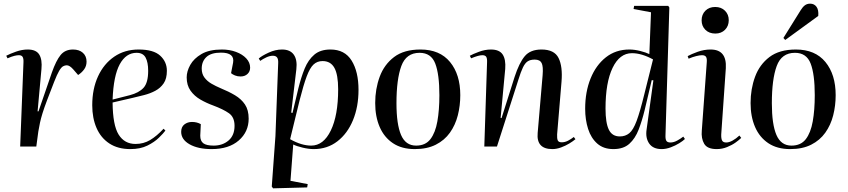

<svg xmlns="http://www.w3.org/2000/svg" viewBox="-20 -799 4623 1047"><path d="M108 -459Q109 -479 103.5 -488.5Q98 -498 83 -498Q73 -498 58.5 -494.5Q44 -491 21 -481L14 -495Q35 -506 67.5 -517.5Q100 -529 131 -529Q177 -529 194 -501.5Q211 -474 206 -422L185 -192H190L263 -404Q286 -469 310.5 -499Q335 -529 378 -529Q412 -529 432 -511Q452 -493 452 -463Q452 -439 439 -421Q426 -403 406 -390L380 -420Q360 -443 344 -443Q334 -443 324 -437.5Q314 -432 302.5 -412.5Q291 -393 275 -352Q252 -293 236.5 -252Q221 -211 212 -182Q203 -153 198 -129.5Q193 -106 189 -82L178 0H90Z M736 -529Q817 -529 853.5 -495.5Q890 -462 890 -413Q890 -370 872.5 -344.5Q855 -319 827 -304Q799 -289 765.5 -280.5Q732 -272 702 -265L594 -240Q595 -116 627 -65Q659 -14 719 -14Q763 -14 799 -35.5Q835 -57 872 -97L882 -87Q871 -72 846.5 -48Q822 -24 783.5 -5Q745 14 691 14Q623 14 576.5 -16.5Q530 -47 506.5 -101Q483 -155 483 -225Q483 -314 514.5 -382.5Q546 -451 603 -490Q660 -529 736 -529ZM788 -413Q788 -459 774 -485Q760 -511 725 -511Q667 -511 633 -448.5Q599 -386 594 -256L688 -280Q738 -293 763 -320.5Q788 -348 788 -413Z M1145 -5Q1194 -5 1226.5 -33Q1259 -61 1259 -113Q1259 -160 1228.5 -181.5Q1198 -203 1142 -224Q1106 -237 1073 -256Q1040 -275 1019 -304.5Q998 -334 998 -377Q998 -410 1017.5 -445Q1037 -480 1079 -504.5Q1121 -529 1190 -529Q1232 -529 1267 -516Q1302 -503 1323 -480.5Q1344 -458 1344 -430Q1344 -409 1329.5 -395.5Q1315 -382 1292 -382Q1275 -382 1261.5 -387.5Q1248 -393 1240 -400L1251 -457Q1261 -512 1185 -512Q1131 -512 1105.5 -488Q1080 -464 1080 -425Q1080 -396 1095 -376Q1110 -356 1133.5 -342.5Q1157 -329 1183 -318Q1227 -300 1261.5 -279.5Q1296 -259 1316 -229Q1336 -199 1336 -152Q1336 -80 1282 -33Q1228 14 1134 14Q1060 14 1014 -12Q968 -38 968 -80Q968 -107 985.5 -120.5Q1003 -134 1027 -134Q1054 -134 1075 -122L1072 -59Q1072 -30 1089 -17.5Q1106 -5 1145 -5Z M1497 -455Q1498 -476 1491 -485.5Q1484 -495 1468 -495Q1451 -495 1432 -486Q1413 -477 1399 -467L1391 -480Q1408 -495 1445 -512Q1482 -529 1518 -529Q1562 -529 1582 -501Q1602 -473 1596 -421L1568 -185L1575 -183L1607 -317Q1622 -378 1641.5 -425.5Q1661 -473 1694 -501Q1727 -529 1782 -529Q1860 -529 1897.5 -468.5Q1935 -408 1935 -309Q1935 -217 1905 -144Q1875 -71 1820 -28.5Q1765 14 1691 14Q1663 14 1630 6Q1597 -2 1579 -11L1564 187L1658 205L1655 223L1469 228L1462 218L1482 -57ZM1739 -466Q1710 -466 1690 -447.5Q1670 -429 1652.5 -382.5Q1635 -336 1614 -253L1562 -40Q1624 -5 1677 -5Q1744 -5 1784 -87.5Q1824 -170 1824 -312Q1824 -392 1803.5 -429Q1783 -466 1739 -466Z M2242 14Q2171 14 2123 -18Q2075 -50 2050.5 -106.5Q2026 -163 2026 -237Q2026 -314 2050.5 -380.5Q2075 -447 2129 -488Q2183 -529 2273 -529Q2378 -529 2434 -461Q2490 -393 2490 -280Q2490 -223 2476.5 -170Q2463 -117 2433.5 -75.5Q2404 -34 2356.5 -10Q2309 14 2242 14ZM2249 -5Q2300 -5 2327 -40Q2354 -75 2365 -137Q2376 -199 2376 -280Q2376 -394 2353.5 -452.5Q2331 -511 2268 -511Q2195 -511 2168.5 -439Q2142 -367 2142 -236Q2142 -121 2167 -63Q2192 -5 2249 -5Z M3118 -40Q3105 -29 3084.5 -16.5Q3064 -4 3039.5 5Q3015 14 2992 14Q2904 14 2912 -74L2939 -389Q2943 -437 2933.5 -455.5Q2924 -474 2896 -474Q2872 -474 2857.5 -464.5Q2843 -455 2831.5 -431Q2820 -407 2807 -365L2690 0H2621L2636 -459Q2637 -480 2631.5 -489Q2626 -498 2610 -498Q2590 -498 2549 -481L2542 -495Q2558 -504 2591.5 -516.5Q2625 -529 2657 -529Q2703 -529 2721 -502Q2739 -475 2735 -423L2710 -156L2715 -155L2786 -379Q2811 -456 2841.5 -492.5Q2872 -529 2933 -529Q3003 -529 3026 -482.5Q3049 -436 3042 -353L3018 -66Q3017 -44 3021.5 -33.5Q3026 -23 3043 -23Q3061 -23 3078 -32Q3095 -41 3109 -52Z M3609 -62Q3608 -41 3613.5 -31.5Q3619 -22 3636 -22Q3654 -22 3673 -32.5Q3692 -43 3706 -54L3715 -41Q3705 -31 3684 -18Q3663 -5 3637.5 4.5Q3612 14 3588 14Q3541 14 3520 -16.5Q3499 -47 3506 -93L3543 -361L3534 -362L3495 -197Q3481 -140 3462.5 -92Q3444 -44 3412 -15Q3380 14 3325 14Q3271 14 3237 -16Q3203 -46 3187 -96Q3171 -146 3171 -206Q3171 -298 3200.5 -371Q3230 -444 3284 -486.5Q3338 -529 3412 -529Q3440 -529 3471.5 -521Q3503 -513 3521 -504L3530 -732L3435 -750L3438 -767H3624L3630 -758ZM3360 -55Q3390 -55 3411.5 -72.5Q3433 -90 3451.5 -139.5Q3470 -189 3493 -283L3541 -475Q3479 -509 3426 -509Q3359 -509 3320.5 -429Q3282 -349 3282 -207Q3282 -129 3300 -92Q3318 -55 3360 -55Z M3806 -688Q3806 -720 3826.5 -740.5Q3847 -761 3880 -761Q3913 -761 3933.5 -740.5Q3954 -720 3954 -689Q3954 -657 3933.5 -636.5Q3913 -616 3881 -616Q3847 -616 3826.5 -636.5Q3806 -657 3806 -688ZM3834 -458Q3836 -480 3830 -489Q3824 -498 3808 -498Q3796 -498 3776 -493Q3756 -488 3735 -479L3730 -493Q3750 -504 3784.5 -516.5Q3819 -529 3855 -529Q3944 -529 3938 -427L3913 -67Q3912 -44 3917.5 -33Q3923 -22 3940 -22Q3956 -22 3975 -32.5Q3994 -43 4012 -60L4022 -47Q4011 -36 3991.5 -22Q3972 -8 3945 3Q3918 14 3888 14Q3837 14 3820 -15Q3803 -44 3807 -87Z M4289 14Q4218 14 4170 -18Q4122 -50 4097.5 -106.5Q4073 -163 4073 -237Q4073 -314 4097.5 -380.5Q4122 -447 4176 -488Q4230 -529 4320 -529Q4425 -529 4481 -461Q4537 -393 4537 -280Q4537 -223 4523.5 -170Q4510 -117 4480.5 -75.5Q4451 -34 4403.5 -10Q4356 14 4289 14ZM4296 -5Q4347 -5 4374 -40Q4401 -75 4412 -137Q4423 -199 4423 -280Q4423 -394 4400.5 -452.5Q4378 -511 4315 -511Q4242 -511 4215.5 -439Q4189 -367 4189 -236Q4189 -121 4214 -63Q4239 -5 4296 -5ZM4346 -743Q4357 -761 4369 -770Q4381 -779 4398 -779Q4420 -779 4432.5 -762Q4445 -745 4442 -712L4262 -581L4252 -592Z"/></svg>

Font: Literata 72pt Medium
Style: Italic
Weight: 500
Italic angle: -2°
Designer: Latin by Veronika Burian and Jose Scaglione. Greek by Irene Vlachou. Cyrillic by Vera Evstafieva
Foundry: TypeTogether
Version: Version 3.002